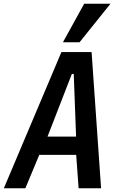

<svg xmlns="http://www.w3.org/2000/svg" viewBox="-28 -1002 648 1022"><path d="M299 -725H459.5L510 0H390.5L377.5 -177.5H181L107 0H-7.5ZM377 -275 364.5 -608.5H354.5L225 -275ZM307 -777 420 -982H560L395.5 -777Z"/></svg>

Font: JuliaMono SemiBoldItalic
Style: Regular
Weight: 600
Italic angle: -9°
Monospace: yes
Designer: cormullion
Foundry: corm
Version: Version 0.049; ttfautohint (v1.8.4)